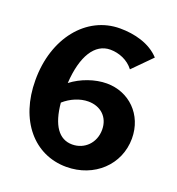

<svg xmlns="http://www.w3.org/2000/svg" viewBox="-137 -866 915 990"><g transform="rotate(20 320.0 -371.0)"><path d="M354 -754C170 -754 33 -585 34 -354C34 -135 159 12 336 12C489 12 605 -97 605 -241C605 -372 509 -464 387 -464C322 -464 249 -438 196 -397C205 -548 260 -634 344 -634C392 -634 442 -614 473 -573L573 -674C519 -733 433 -754 354 -754ZM329 -344C397 -344 445 -300 445 -231C445 -159 393 -107 325 -107C252 -107 208 -170 197 -290C234 -323 283 -344 329 -344Z"/></g></svg>

Font: Cheyenne Sans
Style: Bold
Weight: 700
Designer: The Public Sans project authors (U.S. Web Design System), Libre Franklin designed by Pablo Impallari and Rodrigo Fuenzal
Foundry: The Cheyenne Sans Project Authors
Version: Version 2.007